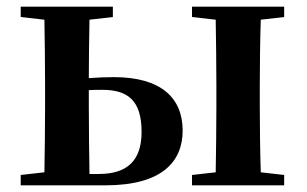

<svg xmlns="http://www.w3.org/2000/svg" viewBox="-20 -555 918 575"><path d="M248 -34C247 -91 246 -177 246 -235V-285C259 -286 272 -286 286 -286C363 -286 404 -254 404 -160C404 -73 360 -34 276 -34ZM318 -504V-535H42V-504L113 -496C114 -439 115 -356 115 -300V-235C115 -179 114 -96 113 -39L42 -31V0H296C464 0 527 -70 527 -164C527 -262 462 -324 321 -324C297 -324 272 -323 246 -321C246 -375 247 -445 248 -496ZM831 -504V-535H555V-504L626 -496C627 -439 628 -356 628 -300V-235C628 -179 627 -96 626 -39L555 -31V0H831V-31L761 -39C759 -96 758 -179 758 -235V-300C758 -356 759 -439 761 -496Z"/></svg>

Font: Source Han Serif
Style: Bold
Weight: 700
Designer: Ryoko NISHIZUKA 西塚涼子 (kana & ideographs); Frank Grießhammer (Latin, Greek & Cyrillic); Wenlong ZHANG 张文龙 (bopomofo); San
Foundry: Adobe Systems Incorporated
Version: Version 1.001;PS 1.001;hotconv 16.6.54;makeotf.lib2.5.65590